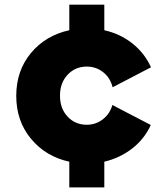

<svg xmlns="http://www.w3.org/2000/svg" viewBox="-20 -688 709 825"><path d="M353 -151.9Q391.1 -151.9 421.4 -175Q451.7 -198.2 462.9 -236.8L627.9 -150.9Q600.6 -90.8 548.1 -50Q495.6 -9.3 428.2 6.8V117.2H277.8V6.8Q176.8 -15.1 113.3 -91.6Q49.8 -168 49.8 -275.9Q49.8 -384.3 113 -460.2Q176.3 -536.1 277.8 -558.1V-668H428.2V-558.1Q496.1 -543 548.6 -501.5Q601.1 -460 628.9 -398.9L463.9 -313Q453.6 -354 423.1 -377.9Q392.6 -401.9 353 -401.9Q303.7 -401.9 270.8 -367.2Q237.8 -332.5 237.8 -276.9Q237.8 -221.2 270.8 -186.5Q303.7 -151.9 353 -151.9Z"/></svg>

Font: Stilu Bold
Style: Regular
Weight: 700
Designer: Genilson Lima Santos
Foundry: Genilson Lima Santos
Version: Version 1.200;PS 001.200;hotconv 1.0.88;makeotf.lib2.5.64775